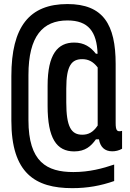

<svg xmlns="http://www.w3.org/2000/svg" viewBox="-20 -754 660 972"><path d="M221 -320V-218.5C221 -54.5 266 12.5 355.5 12.5C411.5 12.5 440.5 -13.5 465.5 -48.5H481C487.5 -10 510 12 548 12C564 12 581.5 8.5 598 -1V-91.5C573 -85.5 565.5 -91.5 565.5 -132V-430C565.5 -630 502.5 -733.5 321.5 -733.5C129 -733.5 37.5 -619 37.5 -369V-143C37.5 122.5 158 198.5 345.5 198.5C422.5 198.5 489.5 186.5 558 162.5V79C500.5 98.5 433 117 351.5 117C217 117 124 66 124 -146V-374C124 -571.5 197 -650.5 321.5 -650.5C427.5 -650.5 470 -593.5 474 -482H465.5C438.5 -516 406.5 -538.5 355.5 -538.5C272.5 -538.5 221 -480 221 -320ZM315.5 -236V-306C315.5 -422.5 343 -454.5 396 -454.5C425.5 -454.5 450.5 -444 474.5 -412.5V-118.5C450.5 -82.5 425.5 -72 396.5 -72C341 -72 315.5 -111 315.5 -236Z"/></svg>

Font: Monaspace Argon SemiBold
Style: Regular
Weight: 600
Designer: Riley Cran & the Lettermatic Team
Foundry: Lettermatic
Version: Version 1.000 (Monaspace Argon)